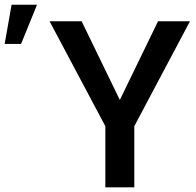

<svg xmlns="http://www.w3.org/2000/svg" viewBox="-160 -802 838 822"><path d="M-140.1 -613.8H-69.8L-1.5 -781.7H-110.4ZM189.5 -710.9H52.2L291 -261.7V0H415V-261.7L653.3 -710.9H516.6L353 -374Z"/></svg>

Font: Roboto Medium
Style: Regular
Weight: 500
Designer: Google
Version: Version 2.137; 2017